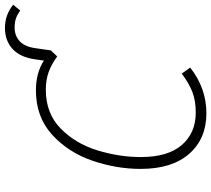

<svg xmlns="http://www.w3.org/2000/svg" viewBox="-60 -802 873 794"><g transform="rotate(-90 377.0 -405.5)"><path d="M754 -788 730 -759Q713 -771 697.5 -776.5Q682 -782 659 -782Q626 -782 603 -761Q580 -740 574 -694L565 -632L540 -606Q507 -630 475 -641.5Q443 -653 402 -653Q305 -653 242.5 -592Q180 -531 152 -440.5Q124 -350 124 -260Q124 -148 174 -90.5Q224 -33 308 -33Q358 -33 394.5 -47.5Q431 -62 469 -91L494 -56Q409 11 305 11Q200 11 137.5 -60Q75 -131 75 -261Q75 -361 109 -460.5Q143 -560 216.5 -627Q290 -694 400 -694Q472 -694 523 -661L528 -696Q536 -758 570.5 -790Q605 -822 658 -822Q712 -822 754 -788Z"/></g></svg>

Font: Fira Sans ExtraLight
Style: Italic
Weight: 275
Italic angle: -8°
Designer: Carrois Corporate & Edenspiekermann AG
Foundry: Carrois Corporate GbR & Edenspiekermann AG
Version: Version 4.203